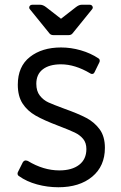

<svg xmlns="http://www.w3.org/2000/svg" viewBox="-20 -779 510 809"><path d="M60 -37Q56 -39 54.5 -43.5Q53 -48 55 -53L76 -95Q81 -103 89 -103Q91 -103 97 -101Q163 -61 230 -61Q283 -61 313.5 -84.5Q344 -108 344 -151Q344 -177 330.5 -193.5Q317 -210 295 -220.5Q273 -231 226 -249Q165 -272 130 -292Q95 -312 75 -343Q55 -374 55 -422Q55 -499 106 -539Q157 -579 237 -579Q279 -579 320.5 -567Q362 -555 395 -533Q399 -531 400 -526Q401 -521 399 -517L379 -476Q377 -470 371.5 -468Q366 -466 360 -470Q296 -508 237 -508Q188 -508 160.5 -487Q133 -466 133 -426Q133 -395 148 -376Q163 -357 184 -347.5Q205 -338 251 -321Q310 -300 344 -282Q378 -264 400 -234Q422 -204 422 -156Q422 -79 368.5 -34.5Q315 10 226 10Q180 10 136 -2Q92 -14 60 -37ZM187 -640 106 -740Q103 -743 103 -747Q103 -752 106.5 -755.5Q110 -759 116 -759H149Q161 -759 174 -749L237 -700L300 -749Q313 -759 324 -759H358Q366 -759 369.5 -752.5Q373 -746 368 -740L287 -640Q281 -631 269 -631H205Q193 -631 187 -640Z"/></svg>

Font: Miriam Libre
Style: Regular
Weight: 400
Designer: Michal Sahar
Foundry: Hagilda
Version: Version 1.001